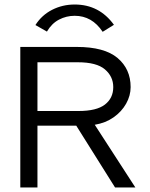

<svg xmlns="http://www.w3.org/2000/svg" viewBox="-20 -831 665 851"><path d="M70 0V-623H320Q443 -623 501 -574Q559 -525 559 -445Q559 -407 539 -371.5Q519 -336 483.5 -311Q448 -286 400 -278L580 0H490L318 -274H146V0ZM146 -339H328Q408 -339 445 -367.5Q482 -396 482 -445Q482 -492 445 -523.5Q408 -555 325 -555H146ZM188 -691 137 -720Q165 -764 211 -787.5Q257 -811 311 -811Q420 -811 485 -721L435 -690Q388 -761 311 -761Q274 -761 241.5 -744Q209 -727 188 -691Z"/></svg>

Font: Inconsolata Expanded
Style: Regular
Weight: 400
Width: 7
Monospace: yes
Designer: Raph Levien, Cyreal, Brenton Simpson
Foundry: Raph Levien, Cyreal, Google
Version: Version 3.100; ttfautohint (v1.8.4.7-5d5b)